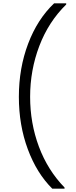

<svg xmlns="http://www.w3.org/2000/svg" viewBox="-20 -954 460 1160"><path d="M296 186Q202 93 148 -52.5Q94 -198 94 -369Q94 -542 150 -690Q206 -838 307 -934H380V-927Q273 -822 217.5 -676Q162 -530 162 -369Q162 -210 215 -68Q268 74 370 179V186Z"/></svg>

Font: A Bank Premium Light
Style: Regular
Weight: 300
Designer: Ninad Kale (Devanagari), Jonny Pinhorn (Latin), Htun Naung (Myanmar)
Foundry: Indian Type Foundry
Version: 4.004